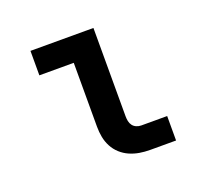

<svg xmlns="http://www.w3.org/2000/svg" viewBox="-96 -633 793 745"><g transform="rotate(-20 300.0 -260.0)"><path d="M404 0Q382 0 361 -3.5Q340 -7 320.5 -15.5Q301 -24 285 -38.5Q269 -53 259 -72Q249 -91 245 -112Q241 -133 241 -155V-419H99V-520H359V-155Q359 -145 361 -135Q363 -125 369 -117Q375 -109 384.5 -105Q394 -101 404 -101H511V0Z"/></g></svg>

Font: Iosevka SS04 Extended
Style: Bold
Weight: 700
Width: 7
Monospace: yes
Designer: Belleve Invis
Foundry: Belleve Invis
Version: Version 19.0.0; ttfautohint (v1.8.4)